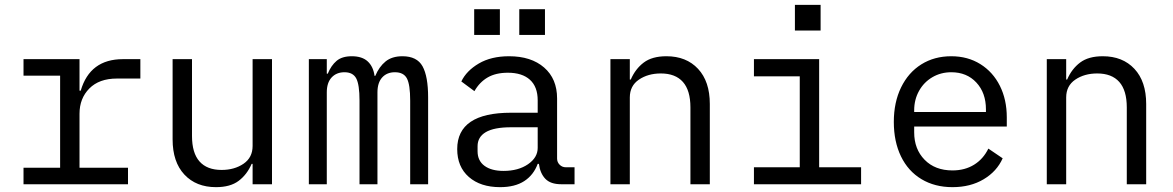

<svg xmlns="http://www.w3.org/2000/svg" viewBox="-20 -760 4840 792"><path d="M77 -68H228V-448H77V-516H308V-386H313Q351 -516 487 -516H559V-436H462Q389 -436 348.5 -395Q308 -354 308 -291V-68H508V0H77Z M1022 -84H1018Q999 -40 964.5 -14Q930 12 871 12Q789 12 740.5 -40Q692 -92 692 -185V-516H772V-199Q772 -129 803 -94Q834 -59 894 -59Q947 -59 984.5 -84.5Q1022 -110 1022 -158V-516H1102V0H1022Z M1254 0V-516H1328V-456H1332Q1346 -490 1368.5 -509Q1391 -528 1431 -528Q1474 -528 1497 -506.5Q1520 -485 1525 -447H1528Q1544 -485 1570.5 -506.5Q1597 -528 1640 -528Q1700 -528 1723 -486.5Q1746 -445 1746 -358V0H1672V-345Q1672 -411 1658.5 -436.5Q1645 -462 1609 -462Q1576 -462 1556.5 -440.5Q1537 -419 1537 -379V0H1463V-345Q1463 -411 1449.5 -436.5Q1436 -462 1401 -462Q1368 -462 1348 -440.5Q1328 -419 1328 -379V0Z M2295 0Q2251 0 2229.5 -22.5Q2208 -45 2203 -84H2198Q2181 -38 2142.5 -13Q2104 12 2043 12Q1962 12 1914 -30Q1866 -72 1866 -145Q1866 -295 2088 -295H2198V-346Q2198 -402 2166 -431Q2134 -460 2075 -460Q2025 -460 1991.5 -440.5Q1958 -421 1937 -384L1883 -424Q1904 -468 1955 -498Q2006 -528 2080 -528Q2171 -528 2224.5 -481.5Q2278 -435 2278 -354V-106Q2278 -91 2288.5 -80.5Q2299 -70 2314 -70H2350V0ZM2198 -150V-235H2088Q2018 -235 1984 -215Q1950 -195 1950 -157V-136Q1950 -97 1978.5 -76Q2007 -55 2057 -55Q2118 -55 2158 -82.5Q2198 -110 2198 -150ZM2228 -722V-616H2122V-722ZM2042 -722V-616H1936V-722Z M2498 0V-516H2578V-432H2582Q2601 -476 2635.5 -502Q2670 -528 2729 -528Q2811 -528 2859.5 -476Q2908 -424 2908 -331V0H2828V-317Q2828 -387 2797 -422Q2766 -457 2706 -457Q2653 -457 2615.5 -431.5Q2578 -406 2578 -358V0Z M3090 -70H3279V-445H3090V-516H3359V-70H3532V0H3090ZM3365 -740V-634H3259V-740Z M3667 -257Q3667 -338 3697 -399.5Q3727 -461 3780.5 -494.5Q3834 -528 3904 -528Q3972 -528 4024 -495.5Q4076 -463 4104.5 -406Q4133 -349 4133 -276V-238H3751V-214Q3751 -145 3794 -101Q3837 -57 3909 -57Q3960 -57 3998 -80.5Q4036 -104 4057 -147L4116 -107Q4092 -53 4037.5 -20.5Q3983 12 3909 12Q3836 12 3781 -21Q3726 -54 3696.5 -115Q3667 -176 3667 -257ZM3751 -305V-298H4047V-309Q4047 -377 4007.5 -419.5Q3968 -462 3904 -462Q3861 -462 3826 -441.5Q3791 -421 3771 -385Q3751 -349 3751 -305Z M4298 0V-516H4378V-432H4382Q4401 -476 4435.5 -502Q4470 -528 4529 -528Q4611 -528 4659.5 -476Q4708 -424 4708 -331V0H4628V-317Q4628 -387 4597 -422Q4566 -457 4506 -457Q4453 -457 4415.5 -431.5Q4378 -406 4378 -358V0Z"/></svg>

Font: iA Writer Mono V
Style: Regular
Weight: 400
Designer: Mike Abbink, Paul van der Laan, Pieter van Rosmalen
Foundry: Bold Monday
Version: Version 2.000